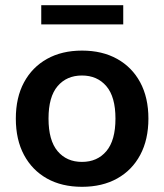

<svg xmlns="http://www.w3.org/2000/svg" viewBox="-20 -710 632 740"><path d="M296.1 10Q218 10 161 -22Q104 -54 72.5 -112.8Q41 -171.7 41 -252.8Q41 -334 72.5 -392.5Q104 -451 161.2 -483Q218.4 -515 296.2 -515Q374 -515 431.5 -483Q489 -451 520.5 -392.4Q552 -333.7 552 -252.9Q552 -172 520.5 -113Q489 -54 431.6 -22Q374.2 10 296.1 10ZM295.9 -86Q355 -86 390 -127.5Q425 -169 425 -253Q425 -337 389.8 -378Q354.7 -419 295.8 -419Q237 -419 202 -378Q167 -337 167 -253Q167 -169 201.9 -127.5Q236.9 -86 295.9 -86ZM139 -616V-690H455V-616Z"/></svg>

Font: Mulish ExtraLight
Style: Regular
Weight: 200
Designer: Vernon Adams
Foundry: Vernon Adams
Version: Version 3.603